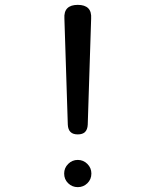

<svg xmlns="http://www.w3.org/2000/svg" viewBox="-20 -760 640 790"><path d="M259 -247 245 -683Q243 -712 257 -726Q271 -740 300 -740Q329 -740 343 -726Q357 -712 355 -683L341 -247Q340 -227 330 -217Q320 -207 300 -207Q280 -207 270 -217Q260 -227 259 -247ZM244 -46Q244 -69 260.5 -85.5Q277 -102 300 -102Q323 -102 339.5 -85.5Q356 -69 356 -46Q356 -22 339.5 -6Q323 10 300 10Q277 10 260.5 -6Q244 -22 244 -46Z"/></svg>

Font: Maple Mono NL Light
Style: Regular
Weight: 300
Monospace: yes
Designer: subframe7536
Version: Version 7.000